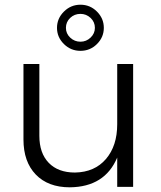

<svg xmlns="http://www.w3.org/2000/svg" viewBox="-20 -797 685 819"><path d="M393.6 -609.1Q364.3 -580.1 323.2 -580.1Q282.2 -580.1 252.7 -609.1Q223.1 -638.2 223.1 -678.2Q223.1 -718.3 252.7 -747.6Q282.2 -776.9 323.2 -776.9Q364.3 -776.9 393.6 -747.6Q422.9 -718.3 422.9 -678.2Q422.9 -638.2 393.6 -609.1ZM323.2 -737.8Q297.4 -737.8 279.3 -720.5Q261.2 -703.1 261.2 -678.2Q261.2 -653.8 279.5 -636.5Q297.9 -619.1 323.2 -619.1Q348.1 -619.1 366.5 -636.7Q384.8 -654.3 384.8 -678.2Q384.8 -703.1 366.5 -720.5Q348.1 -737.8 323.2 -737.8ZM480 -523.9H547.9V0H480V-125Q427.2 0.5 277.8 2Q185.1 2 132.6 -52.5Q80.1 -106.9 80.1 -202.1V-523.9H147.9V-217.8Q147.9 -143.6 188 -102.3Q228 -61 299.8 -61Q383.8 -62.5 431.9 -118.7Q480 -174.8 480 -267.1Z"/></svg>

Font: Montserrat arm Light
Style: Regular
Weight: 300
Designer: Julieta Ulanovsky
Foundry: Julieta Ulanovsky
Version: Version 6.000;PS 006.000;hotconv 1.0.88;makeotf.lib2.5.64775